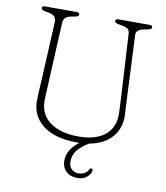

<svg xmlns="http://www.w3.org/2000/svg" viewBox="-97 -780 923 1069"><g transform="rotate(10 365.0 -245.0)"><path d="M575 -281 555 -631Q554 -649.5 543.8 -657.5Q533.5 -665.5 514 -669L488 -674Q469 -678 469 -688Q469 -700 486 -700H661Q678 -700 678 -688Q678 -678 659 -674L633 -669Q590.5 -661 592 -631L608 -281Q609 -257 610.2 -234Q611.5 -211 613 -186Q617.5 -110.5 573.5 -58.2Q529.5 -6 444.5 9.5Q403 34.5 381.2 61.5Q359.5 88.5 359.5 125.5Q359.5 154.5 375.8 168.8Q392 183 414.5 183Q431 183 446.5 175.8Q462 168.5 470 152Q474.5 143.5 481 143.5Q489.5 143.5 489 154.5Q488 173.5 467 191.5Q446 209.5 412 209.5Q373 209.5 349 186.8Q325 164 325 127.5Q325 63 391 15Q384.5 15 378 15Q248.5 15 181 -39.5Q113.5 -94 117 -184Q117.5 -200.5 118.8 -226Q120 -251.5 121.5 -277.2Q123 -303 124 -321L139 -625Q140.5 -661 98.5 -669L72.5 -674Q53.5 -678 53.5 -688Q53.5 -700 70.5 -700H248.5Q265.5 -700 265.5 -688Q265.5 -678 246.5 -674L220.5 -669Q181.5 -661 180 -628L165 -326Q163 -285.5 161.8 -253.5Q160.5 -221.5 159 -192Q155.5 -109 215.2 -64Q275 -19 379 -19Q478 -19 530.8 -64.2Q583.5 -109.5 579 -192Q577.5 -223.5 576.8 -243.2Q576 -263 575 -281Z"/></g></svg>

Font: Fraunces 9pt SuperSoft Thin
Style: Regular
Weight: 100
Version: Version 1.000;[b76b70a41]